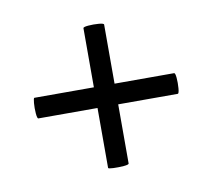

<svg xmlns="http://www.w3.org/2000/svg" viewBox="-49 -413 497 448"><g transform="rotate(-10 199.0 -189.0)"><path d="M34 -165Q31 -165 30 -177.6Q29 -190.2 30 -202.1Q31 -214 33 -214H364Q367 -214 368 -202.1Q369 -190.2 368 -177.6Q367 -165 364 -165ZM223 -25Q223 -22 210.8 -21Q198.5 -20 186.2 -20.5Q174 -21 174 -23V-354Q174 -357 186.2 -358Q198.5 -359 210.8 -358Q223 -357 223 -354Z"/></g></svg>

Font: Cormorant Light
Style: Regular
Weight: 300
Designer: Christian Thalmann (Catharsis Fonts)
Foundry: Catharsis Fonts
Version: Version 4.000